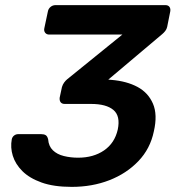

<svg xmlns="http://www.w3.org/2000/svg" viewBox="-20 -720 686 750"><path d="M260 10Q190 10 142.5 -7Q95 -24 67.5 -51.5Q40 -79 30 -111.5Q20 -144 26 -176Q28 -185 35 -190.5Q42 -196 51 -196H141Q152 -196 158.5 -192Q165 -188 168 -176Q170 -149 186.5 -133Q203 -117 229.5 -110.5Q256 -104 285 -104Q345 -104 386.5 -132.5Q428 -161 440 -214Q451 -267 423 -290.5Q395 -314 336 -314H233Q222 -314 217 -320.5Q212 -327 213 -338L222 -380Q225 -390 230.5 -397.5Q236 -405 242 -410L458 -585H172Q162 -585 156.5 -592Q151 -599 153 -609L167 -675Q169 -686 177.5 -693Q186 -700 197 -700H626Q637 -700 642 -693Q647 -686 645 -675L633 -615Q631 -606 625.5 -599Q620 -592 614 -587L403 -409L415 -408Q475 -403 517 -380.5Q559 -358 577.5 -315Q596 -272 581 -207Q567 -139 520.5 -90.5Q474 -42 407 -16Q340 10 260 10Z"/></svg>

Font: Rubik Medium
Style: Italic
Weight: 500
Italic angle: -12°
Designer: Hubert and Fischer
Foundry: Hubert and Fischer
Version: Version 2.300;gftools[0.9.30]